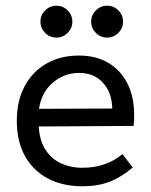

<svg xmlns="http://www.w3.org/2000/svg" viewBox="-20 -639 531 674"><path d="M446 -51Q406 -17 364.5 -1Q323 15 270 15Q200 15 148 -12.5Q96 -40 67.5 -91.5Q39 -143 39 -215Q39 -284 66 -335.5Q93 -387 142.5 -415.5Q192 -444 257 -444Q318 -444 361 -418Q404 -392 427.5 -345.5Q451 -299 451 -235Q451 -226 450.5 -216.5Q450 -207 449 -197L116 -195Q119 -144 140.5 -112Q162 -80 195.5 -65Q229 -50 267 -50Q311 -50 346 -62Q381 -74 410 -98ZM374 -258Q373 -314 341.5 -348.5Q310 -383 258 -383Q205 -383 165 -348.5Q125 -314 117 -257ZM356 -619Q379 -619 395.5 -602.5Q412 -586 412 -563Q412 -540 395.5 -523.5Q379 -507 356 -507Q333 -507 316.5 -523.5Q300 -540 300 -563Q300 -586 316.5 -602.5Q333 -619 356 -619ZM178 -619Q201 -619 217.5 -602.5Q234 -586 234 -563Q234 -540 217.5 -523.5Q201 -507 178 -507Q155 -507 138.5 -523.5Q122 -540 122 -563Q122 -586 138.5 -602.5Q155 -619 178 -619Z"/></svg>

Font: Podkova
Style: Regular
Weight: 400
Designer: Ilya Yudin
Foundry: Cyreal (www.cyreal.org)
Version: Version 2.103